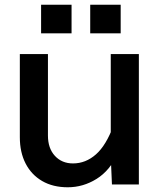

<svg xmlns="http://www.w3.org/2000/svg" viewBox="-20 -781 690 813"><path d="M183 -552V-207Q183 -153 212.5 -121Q242 -89 289 -89Q343 -89 386.5 -127.5Q430 -166 461 -251L479 -132Q446 -59 389 -23.5Q332 12 267 12Q204 12 158.5 -14.5Q113 -41 88.5 -88.5Q64 -136 64 -200V-552ZM568 -552V0H454L449 -116V-552ZM362 -640V-761H491V-640ZM154 -640V-761H283V-640Z"/></svg>

Font: Azeret Mono Medium
Style: Regular
Weight: 500
Designer: Martin Vácha
Foundry: Displaay
Version: Version 1.002